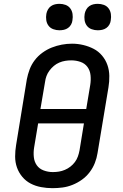

<svg xmlns="http://www.w3.org/2000/svg" viewBox="-20 -974 640 1002"><path d="M254 8Q224 8 194.5 2.5Q165 -3 140 -16Q115 -29 96.5 -51Q78 -73 68.5 -100Q59 -127 59 -157Q59 -187 64 -217L120 -560Q125 -586 134.5 -611.5Q144 -637 161 -659.5Q178 -682 201.5 -699Q225 -716 250.5 -726Q276 -736 302.5 -741Q329 -746 356 -746Q386 -746 415 -739Q444 -732 469 -719Q494 -706 512.5 -684Q531 -662 540.5 -635Q550 -608 550.5 -578Q551 -548 546 -518L489 -175Q485 -149 475 -123.5Q465 -98 448 -75.5Q431 -53 408 -36.5Q385 -20 359 -9.5Q333 1 306.5 4.5Q280 8 254 8ZM430 -405 451 -531Q455 -556 452.5 -581Q450 -606 436.5 -624.5Q423 -643 400 -651Q377 -659 352 -659Q336 -659 320.5 -656.5Q305 -654 289.5 -647.5Q274 -641 261 -630Q248 -619 238 -605.5Q228 -592 222.5 -577Q217 -562 215 -546L191 -405ZM255 -76Q255 -76 255.5 -76Q256 -76 256 -76Q272 -76 287.5 -78.5Q303 -81 318.5 -87.5Q334 -94 347.5 -104.5Q361 -115 371 -128.5Q381 -142 386.5 -157.5Q392 -173 395 -189L418 -330H179L158 -204Q154 -179 156.5 -154.5Q159 -130 172 -111.5Q185 -93 208 -84.5Q231 -76 255 -76ZM490 -816Q474 -816 458.5 -821.5Q443 -827 433.5 -839.5Q424 -852 421.5 -868.5Q419 -885 422 -902Q424 -913 430 -924Q436 -935 446 -942Q456 -949 467.5 -951.5Q479 -954 490 -954Q507 -954 522 -948.5Q537 -943 546.5 -930.5Q556 -918 558.5 -901.5Q561 -885 558 -868Q557 -857 551 -846Q545 -835 535 -828Q525 -821 513.5 -818.5Q502 -816 490 -816ZM290 -816Q274 -816 258.5 -821.5Q243 -827 233.5 -839.5Q224 -852 221.5 -868.5Q219 -885 222 -902Q224 -913 230 -924Q236 -935 246 -942Q256 -949 267.5 -951.5Q279 -954 290 -954Q307 -954 322 -948.5Q337 -943 346.5 -930.5Q356 -918 358.5 -901.5Q361 -885 358 -868Q357 -857 351 -846Q345 -835 335 -828Q325 -821 313.5 -818.5Q302 -816 290 -816Z"/></svg>

Font: Iosevka Slab Medium Extended
Style: Italic
Weight: 500
Width: 7
Italic angle: -9°
Monospace: yes
Designer: Belleve Invis
Foundry: Belleve Invis
Version: Version 11.1.0; ttfautohint (v1.8.3)